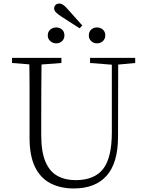

<svg xmlns="http://www.w3.org/2000/svg" viewBox="-20 -1050 828 1085"><path d="M329 -955Q306 -970 296 -980.5Q286 -991 286 -1002Q286 -1015 294.5 -1022.5Q303 -1030 315 -1030Q326 -1030 336.5 -1023Q347 -1016 362 -999L445 -906L430 -890ZM297 -805Q279 -805 264.5 -817.5Q250 -830 250 -850Q250 -871 264.5 -883Q279 -895 297 -895Q317 -895 330.5 -883Q344 -871 344 -850Q344 -830 330.5 -817.5Q317 -805 297 -805ZM528 -805Q509 -805 495.5 -817.5Q482 -830 482 -850Q482 -871 495.5 -883Q509 -895 528 -895Q547 -895 561 -883Q575 -871 575 -850Q575 -830 561 -817.5Q547 -805 528 -805ZM397 15Q322 15 265.5 -14Q209 -43 178 -106Q147 -169 147 -271V-387Q147 -472 147 -556Q147 -640 145 -723H215Q214 -641 213.5 -557Q213 -473 213 -387V-286Q213 -193 236.5 -137Q260 -81 304 -56.5Q348 -32 407 -32Q513 -32 562.5 -95Q612 -158 612 -303V-723H648L647 -278Q647 -130 583 -57.5Q519 15 397 15ZM48 -694V-723H327V-694L194 -684H175ZM489 -694V-723H744V-694L636 -684H618Z"/></svg>

Font: Noto Serif TC
Style: Regular
Weight: 200
Designer: Ryoko NISHIZUKA 西塚涼子 (kana & ideographs); Frank Grießhammer (Latin, Greek & Cyrillic); Wenlong ZHANG 张文龙 (bopomofo); San
Foundry: Adobe
Version: Version 2.001;hotconv 1.1.0;makeotfexe 2.6.0